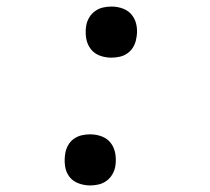

<svg xmlns="http://www.w3.org/2000/svg" viewBox="-20 -558 640 586"><path d="M320 -382Q301 -382 284 -388.5Q267 -395 256.5 -409Q246 -423 243 -441.5Q240 -460 243 -479Q245 -492 252 -504Q259 -516 270 -524Q281 -532 294 -535Q307 -538 320 -538Q339 -538 356 -531.5Q373 -525 383.5 -511Q394 -497 397 -478.5Q400 -460 396 -441Q394 -428 387.5 -416Q381 -404 370 -396Q359 -388 346 -385Q333 -382 320 -382ZM255 8Q237 8 219.5 1.5Q202 -5 191.5 -19Q181 -33 178.5 -51.5Q176 -70 179 -89Q181 -102 187.5 -114Q194 -126 205 -134Q216 -142 229 -145Q242 -148 255 -148Q274 -148 291 -141.5Q308 -135 318.5 -121Q329 -107 332 -88.5Q335 -70 332 -51Q330 -38 323 -26Q316 -14 305 -6Q294 2 281 5Q268 8 255 8Z"/></svg>

Font: Iosevka Slab Extended Oblique
Style: Regular
Weight: 400
Width: 7
Italic angle: -9°
Monospace: yes
Designer: Belleve Invis
Foundry: Belleve Invis
Version: Version 11.1.0; ttfautohint (v1.8.3)